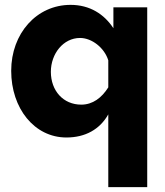

<svg xmlns="http://www.w3.org/2000/svg" viewBox="-20 -555 680 789"><path d="M26 -264C26 -110 121 10 253 10C330 10 390 -23 425 -85V214H585V-525H446V-439C408 -497 349 -535 270 -535C130 -535 26 -417 26 -264ZM425 -196C398 -153 361 -125 314 -125C240 -125 189 -182 189 -260C189 -334 240 -399 309 -399C357 -399 409 -359 425 -307Z"/></svg>

Font: FIGSv2-sans-serif ExtraBold
Style: Regular
Weight: 800
Designer: Matt McInerney, Pablo Impallari, Rodrigo Fuenzalida,Mirko Velimirovic
Foundry: Matt McInerney, Pablo Impallari, Rodrigo Fuenzalida
Version: Version 4.021;hotconv 1.0.109;makeotfexe 2.5.65596